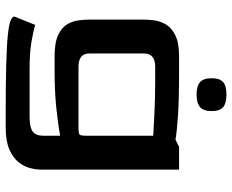

<svg xmlns="http://www.w3.org/2000/svg" viewBox="-92 -566 834 691"><g transform="rotate(90 325.5 -221.0)"><path d="M389 176Q279 176 210 174Q141 172 104 168Q67 164 53.5 158Q40 152 40 145L70 70Q86 75 126.5 82.5Q167 90 230 90H401Q438 90 453.5 79Q469 68 469 40V-20Q426 -12 367.5 -6Q309 0 233 0H183Q133 0 106 -13Q79 -26 67.5 -46Q56 -66 53.5 -88Q51 -110 51 -128V-320Q51 -335 53.5 -356.5Q56 -378 67.5 -399Q79 -420 106.5 -434Q134 -448 183 -448H234Q339 -448 397.5 -444Q456 -440 483 -435L509 -448H591V48Q591 66 585.5 88Q580 110 564 130Q548 150 518 163Q488 176 439 176ZM221 -86H438Q461 -86 465 -90Q469 -94 469 -116V-355Q435 -357 383 -359.5Q331 -362 272 -362H221Q173 -362 173 -322V-126Q172 -86 221 -86ZM320.8 -511Q290.2 -511 276.2 -523.4Q262.1 -535.8 262.1 -564.7Q262.1 -594.5 275.8 -606.5Q289.4 -618.4 320.8 -618.4Q352.2 -618.4 366.3 -606.5Q380.3 -594.5 380.3 -564.7Q380.3 -536.6 366.3 -523.8Q352.2 -511 320.8 -511Z"/></g></svg>

Font: Goldman
Style: Regular
Weight: 400
Designer: Jaikishan Patel
Version: Version 1.000; ttfautohint (v1.8.3)